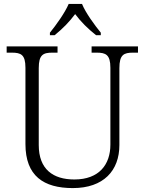

<svg xmlns="http://www.w3.org/2000/svg" viewBox="-20 -951 740 981"><path d="M235 -784V-771H259C302 -806 334 -839 364 -879C394 -839 427 -806 471 -771H495V-784C464 -822 417 -886 399 -931H331C312 -886 266 -822 235 -784ZM352 10C509 10 590 -79 590 -210V-603C590 -672 613 -682 660 -682H685V-714H448V-682H474C520 -682 544 -672 544 -605V-212C544 -111 487 -34 360 -34C251 -34 178 -86 178 -210V-603C178 -672 201 -682 248 -682H274V-714H14V-682H40C87 -682 110 -672 110 -605V-215C110 -52 203 10 352 10Z"/></svg>

Font: Noto Serif Tamil Light
Style: Italic
Weight: 300
Italic angle: -12°
Designer: Indian Type Foundry, Tom Grace, and the Monotype Design Team
Foundry: Monotype Imaging Inc.
Version: Version 2.003